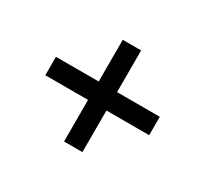

<svg xmlns="http://www.w3.org/2000/svg" viewBox="-104 -659 831 777"><g transform="rotate(30 311.0 -270.5)"><path d="M68.4 -313.5H268.1V-508.3H354V-313.5H553.7V-227.5H354V-33.2H268.1V-227.5H68.4Z"/></g></svg>

Font: Anta
Style: Regular
Weight: 400
Designer: Sergej Lebedev
Foundry: Sergej Lebedev
Version: Version 1.000; ttfautohint (v1.8.4.7-5d5b)